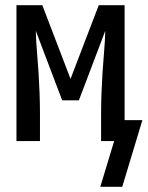

<svg xmlns="http://www.w3.org/2000/svg" viewBox="-20 -540 565 735"><path d="M364 175 417 0H367V-104Q367 -144 368.5 -183.5Q370 -223 372.5 -263Q375 -303 378.5 -342.5Q382 -382 383 -422L282 -156H218L117 -422Q118 -382 121.5 -342.5Q125 -303 127.5 -263Q130 -223 131.5 -183.5Q133 -144 133 -104V0H43V-520H142L250 -238L358 -520H457V-80H525L448 175Z"/></svg>

Font: Iosevka SS04 Medium
Style: Regular
Weight: 500
Monospace: yes
Designer: Belleve Invis
Foundry: Belleve Invis
Version: Version 19.0.0; ttfautohint (v1.8.4)